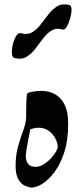

<svg xmlns="http://www.w3.org/2000/svg" viewBox="-20 -840 377 865"><path d="M168.9 -430.7Q179.2 -430.7 198.5 -426.8Q217.8 -422.9 238.3 -408.7Q258.8 -394.5 272.9 -364.3Q287.1 -334 287.1 -280.8Q287.1 -208.5 269.8 -154.8Q252.4 -101.1 226.1 -65.7Q199.7 -30.3 171.9 -12.7Q144 4.9 122.6 4.9Q111.8 4.9 94.7 -2Q77.6 -8.8 64 -29.8Q50.3 -50.8 50.3 -92.8Q50.3 -143.1 62.3 -183.3Q74.2 -223.6 85.9 -256.1Q97.7 -288.6 97.7 -314.5Q97.7 -320.3 110.4 -318.1Q123 -315.9 123 -303.2Q123 -293 118.9 -270.8Q114.7 -248.5 109.6 -222.2Q104.5 -195.8 100.3 -172.4Q96.2 -148.9 96.2 -136.7Q96.2 -114.7 106.7 -101.6Q117.2 -88.4 139.2 -88.4Q157.7 -88.4 175.5 -99.1Q193.4 -109.9 208 -125.2Q222.7 -140.6 231.4 -155.3Q240.2 -169.9 240.2 -177.7Q240.2 -194.8 230 -215.1Q219.7 -235.4 200.4 -250Q181.2 -264.6 153.3 -264.6Q138.7 -264.6 126.7 -260.5Q114.7 -256.3 107.9 -256.3Q102.5 -256.3 100.1 -278.3Q97.7 -300.3 97.7 -330.1Q97.7 -359.9 98.9 -385Q100.1 -410.2 101.6 -416.5Q103.5 -422.9 126 -426.8Q148.4 -430.7 168.9 -430.7ZM262.2 -707Q233.4 -715.3 212.2 -702.4Q190.9 -689.5 173.6 -666Q156.2 -642.6 138.2 -619.1Q120.1 -595.7 97.9 -583Q75.7 -570.3 44.4 -579.1Q34.7 -582 33.7 -600.3Q32.7 -618.7 38.1 -640.9Q43.5 -663.1 53.2 -678.5Q63 -693.8 74.7 -690.4Q104 -682.1 125 -694.8Q146 -707.5 163.6 -730.2Q181.2 -752.9 199 -776.1Q216.8 -799.3 239 -812.3Q261.2 -825.2 292.5 -817.4Q302.2 -814.9 302.2 -796.9Q302.2 -778.8 296.1 -757.1Q290 -735.4 280.8 -719.7Q271.5 -704.1 262.2 -707Z"/></svg>

Font: Awami Nastaliq
Style: Regular
Weight: 400
Designer: Peter Martin, SIL International
Foundry: SIL International
Version: Version 3.100